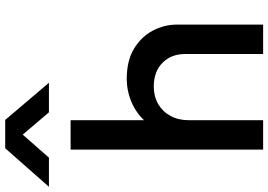

<svg xmlns="http://www.w3.org/2000/svg" viewBox="-225 -841 1004 718"><g transform="rotate(-90 277.0 -482.0)"><path d="M76.5 0V-720H186.5V-394L164 -418.5Q197 -464.5 243.5 -487.2Q290 -510 341.5 -510Q409 -510 454 -482.8Q499 -455.5 521.5 -412.5Q544 -369.5 544 -323V0H434V-291.5Q434 -343.5 401.5 -376Q369 -408.5 313 -409Q276 -409 247.5 -392.8Q219 -376.5 202.8 -347Q186.5 -317.5 186.5 -278.5V0ZM-62.5 -801 81.5 -964.5H187.5L326.5 -801H216L132.5 -899L46.5 -801Z"/></g></svg>

Font: Geologica Roman
Style: Regular
Weight: 400
Designer: Sindre Bremnes, Frode Helland
Foundry: Monokrom Skriftforlag AS
Version: Version 1.010;gftools[0.9.28]